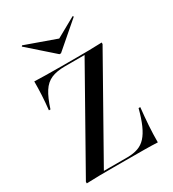

<svg xmlns="http://www.w3.org/2000/svg" viewBox="-183 -857 861 957"><g transform="rotate(-30 247.0 -378.5)"><path d="M31.5 0V-8.9L341.9 -559.7H228.2Q181.5 -559.7 150.4 -546.4Q119.4 -533.1 98.4 -500.4Q77.4 -467.7 58.9 -409.7H50Q54.8 -453.2 56.9 -493.1Q58.9 -533.1 58.9 -571Q83.9 -570.2 121 -569.4Q158.1 -568.5 212.9 -568.5H300.8Q334.7 -568.5 374.2 -569Q413.7 -569.4 446.8 -571V-562.1L136.3 -11.3H271Q306.5 -11.3 332.7 -20.6Q358.9 -29.8 378.2 -51.2Q397.6 -72.6 413.3 -108.1Q429 -143.5 442.7 -196H452.4Q446.8 -144.4 443.5 -95.6Q440.3 -46.8 440.3 0Q408.9 -1.6 363.7 -2Q318.5 -2.4 251.6 -2.4H182.3Q146 -2.4 106 -2Q66.1 -1.6 31.5 0ZM387.1 -757.3 391.1 -752.4 244.4 -625.8H235.5L91.9 -752.4L96 -757.3L292.7 -687.1L246.8 -679Z"/></g></svg>

Font: Playfair 144pt SemiCondensed Medium
Style: Regular
Weight: 500
Width: 4
Designer: Claus Eggers Sørensen
Foundry: Claus Eggers Sørensen
Version: Version 2.203